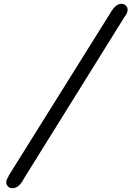

<svg xmlns="http://www.w3.org/2000/svg" viewBox="-20 -768 688 1005"><path d="M14 176Q15 171 20 163.5Q25 156 25 153L27 149L562 -707V-708Q588 -748 615 -748Q631 -748 641 -736.5Q651 -725 647 -708Q644 -694 632 -680L105 167Q80 217 45 217Q29 217 19.5 205.5Q10 194 14 176Z"/></svg>

Font: Coval
Style: ExtraBold Italic
Weight: 800
Foundry: Context Ltd
Version: Version 001.000